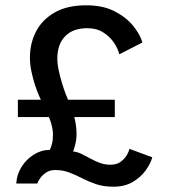

<svg xmlns="http://www.w3.org/2000/svg" viewBox="-20 -693 646 725"><path d="M139.5 -305.5Q135.5 -313 127.8 -330.5Q120 -348 112.2 -371.8Q104.5 -395.5 98.8 -422.5Q93 -449.5 93 -475.5Q93 -530 116.5 -574.8Q140 -619.5 187 -646.2Q234 -673 306 -673Q369 -673 413 -650.2Q457 -627.5 483.2 -595Q509.5 -562.5 517.5 -532.5L430.5 -488Q425.5 -509.5 410.2 -532Q395 -554.5 370 -570.5Q345 -586.5 309.5 -586.5Q255.5 -586.5 226 -556.2Q196.5 -526 196.5 -471.5Q196.5 -451 202 -425.8Q207.5 -400.5 215 -376.2Q222.5 -352 230 -333Q237.5 -314 241.5 -305.5Q257.5 -266.5 263.2 -239.8Q269 -213 269 -187Q269 -164.5 263.5 -145Q258 -125.5 256 -121Q272 -119.5 288 -111.8Q304 -104 321 -94.5Q338 -85 356.8 -78Q375.5 -71 397 -71Q420.5 -71 435.5 -82Q450.5 -93 458.8 -107Q467 -121 468.5 -131L555 -99Q548.5 -75 529.8 -49.2Q511 -23.5 481 -5.8Q451 12 408.5 12Q371 12 343 2.5Q315 -7 290.8 -19.5Q266.5 -32 242 -41.5Q217.5 -51 187.5 -51Q168.5 -51 154.2 -41.5Q140 -32 131.5 -20Q123 -8 121 0H41.5Q43 -33 61 -62.2Q79 -91.5 107.5 -109.2Q136 -127 168 -127Q172 -134.5 176 -149Q180 -163.5 180 -184Q180 -209.5 169 -240Q158 -270.5 139.5 -305.5ZM47.5 -316.5H413.5V-251H47.5Z"/></svg>

Font: League Spartan Medium
Style: Regular
Weight: 500
Foundry: The League of Moveable Type
Version: Version 2.002